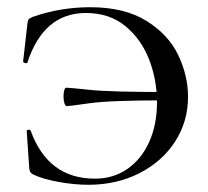

<svg xmlns="http://www.w3.org/2000/svg" viewBox="-20 -500 576 532"><path d="M73 -16Q66 -20 64 -23Q62 -26 61 -34L54 -137Q54 -140 59 -140.5Q64 -141 65 -138Q113 -5 243 -5Q294 -5 333 -32Q372 -59 393.5 -107Q415 -155 415 -216Q415 -279 393 -335.5Q371 -392 327 -428Q283 -464 218 -464Q101 -464 56 -327Q56 -325 52 -325Q49 -325 46.5 -326.5Q44 -328 44 -329L56 -435Q57 -443 59 -446Q61 -449 70 -453Q147 -480 230 -480Q325 -480 386 -442Q447 -404 474 -347Q501 -290 501 -232Q501 -163 465 -107.5Q429 -52 366 -20Q303 12 225 12Q188 12 144.5 4.5Q101 -3 73 -16ZM156 -233Q156 -243 158 -250Q160 -257 164 -257Q172 -257 229 -251Q286 -245 444 -245V-222Q285 -222 228.5 -214Q172 -206 165 -206Q161 -206 158.5 -214Q156 -222 156 -233Z"/></svg>

Font: Cormorant SC Medium
Style: Regular
Weight: 500
Designer: Christian Thalmann (Catharsis Fonts)
Foundry: Catharsis Fonts
Version: Version 4.000